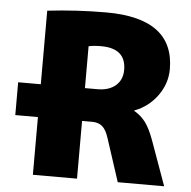

<svg xmlns="http://www.w3.org/2000/svg" viewBox="-53 -792 841 845"><g transform="rotate(5 368.0 -370.0)"><path d="M123 -255H23V-400H123V-725Q253 -740 383 -740Q683 -740 683 -515Q683 -452 644 -398Q605 -344 543 -321V-319Q573 -302 593 -275.5Q613 -249 631 -200L703 0H498L436 -190Q425 -225 408 -240Q391 -255 363 -255H318V0H123ZM318 -400H373Q424 -400 453.5 -425.5Q483 -451 483 -495Q483 -590 373 -590Q341 -590 318 -585Z"/></g></svg>

Font: Mplus 1p Black
Style: Regular
Weight: 900
Version: Version 1.061